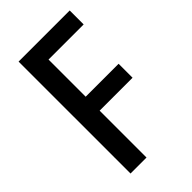

<svg xmlns="http://www.w3.org/2000/svg" viewBox="-218 -790 866 866"><g transform="rotate(-45 215.5 -357.0)"><path d="M180 0H78V-714H404V-625H180V-388H390V-299H180Z"/></g></svg>

Font: Noto Sans Arabic UI Cn Md
Style: Regular
Weight: 500
Width: 3
Designer: Monotype Design Team, Nadine Chahine and Nizar Qandah
Foundry: Monotype Imaging Inc.
Version: Version 2.010; ttfautohint (v1.8.4.7-5d5b)